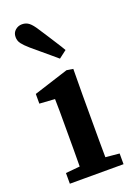

<svg xmlns="http://www.w3.org/2000/svg" viewBox="-148 -834 632 894"><g transform="rotate(-20 168.0 -387.0)"><path d="M37 0V-53L144 -63H197L303 -53V0ZM107 0Q107 -30 107.5 -67Q108 -104 108 -143Q108 -182 108 -215V-267Q108 -303 108 -333Q108 -363 107 -394L31 -399V-447L203 -502L235 -497L234 -366V-215Q234 -182 234 -143Q234 -104 234.5 -67Q235 -30 235 0ZM231 -592 193 -563Q175 -579 156.5 -594Q138 -609 119 -625.5Q100 -642 78 -660Q55 -680 44 -694.5Q33 -709 33 -728Q33 -749 47.5 -761.5Q62 -774 81 -774Q101 -774 115.5 -762.5Q130 -751 147 -724Q164 -699 178 -676.5Q192 -654 205.5 -633.5Q219 -613 231 -592Z"/></g></svg>

Font: Source Serif 4 SemiBold
Style: Regular
Weight: 600
Designer: Frank Grießhammer
Foundry: Adobe Systems Incorporated
Version: Version 4.004;hotconv 1.0.116;makeotfexe 2.5.65601